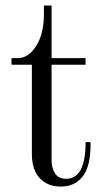

<svg xmlns="http://www.w3.org/2000/svg" viewBox="-20 -668 384 700"><path d="M168 -647.9V-456.1H292V-432.1H168V-84Q168 -55.2 180.7 -35.6Q193.4 -16.1 221.2 -16.1Q241.2 -16.1 255.9 -27.1Q270.5 -38.1 277.8 -56.9Q285.2 -75.7 288.6 -96.7Q292 -117.7 292 -142.1V-149.9H310.1V-142.1Q310.1 -79.6 293 -43Q281.2 -18.6 258.1 -3.2Q234.9 12.2 201.2 12.2Q153.8 12.2 125 -18.3Q96.2 -48.8 96.2 -106.9V-432.1H22V-456.1H43.9Q74.2 -456.1 96.9 -480.7Q119.6 -505.4 129.9 -540Q140.1 -574.7 140.1 -611.8V-647.9Z"/></svg>

Font: Flanker Steampunk
Style: Regular
Weight: 400
Designer: Alexey Kryukov, Leonardo Di Lena
Foundry: Alexey Kryukov, Leonardo Di Lena
Version: 1.210